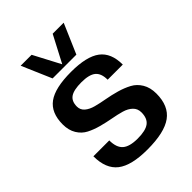

<svg xmlns="http://www.w3.org/2000/svg" viewBox="-205 -802 915 915"><g transform="rotate(-45 252.0 -345.0)"><path d="M151.9 -373Q151.9 -350.6 168.9 -335.9Q186 -321.3 213.6 -314Q241.2 -306.6 274.4 -300.8Q307.6 -294.9 341.1 -285.4Q374.5 -275.9 402.1 -261.2Q429.7 -246.6 446.8 -218Q463.9 -189.5 463.9 -148.9Q463.9 -65.9 411.9 -28.1Q359.9 9.8 245.1 9.8Q137.2 9.8 88.6 -28.1Q40 -65.9 40 -149.9H147Q147 -102.1 170.9 -81.1Q194.8 -60.1 249 -60.1Q302.7 -60.1 326.4 -77.9Q350.1 -95.7 350.1 -136.2Q350.1 -161.1 333.3 -177.2Q316.4 -193.4 289.3 -201.2Q262.2 -209 229.7 -214.8Q197.3 -220.7 164.6 -229.5Q131.8 -238.3 104.7 -252.2Q77.6 -266.1 60.8 -293.7Q43.9 -321.3 43.9 -360.8Q43.9 -439 92.5 -474.4Q141.1 -509.8 249 -509.8Q353.5 -509.8 400.9 -474.1Q448.2 -438.5 448.2 -359.9H346.2Q346.2 -402.8 323.5 -421.4Q300.8 -439.9 249 -439.9Q197.3 -439.9 174.6 -424.3Q151.9 -408.7 151.9 -373ZM390.1 -700.2 325.2 -549.8H165L100.1 -700.2H173.8L245.1 -564.9L315.9 -700.2Z"/></g></svg>

Font: Fivo Sans Modern Med
Style: Regular
Weight: 450
Designer: Alexander Slobzheninov
Foundry: Alexander Slobzheninov
Version: 1.0